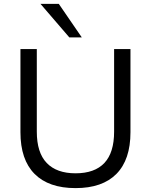

<svg xmlns="http://www.w3.org/2000/svg" viewBox="-20 -957 775 986"><path d="M368 9Q230 9 157.5 -64Q85 -137 85 -278V-705H169V-281Q169 -173 220 -120Q271 -67 368 -67Q466 -67 516 -120Q566 -173 566 -281V-705H650V-278Q650 -137 578 -64Q506 9 368 9ZM336 -765 188 -937H282L400 -765Z"/></svg>

Font: Nunito Sans 11pt
Style: Regular
Weight: 400
Version: Version 3.101;gftools[0.9.27]